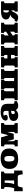

<svg xmlns="http://www.w3.org/2000/svg" viewBox="2650 -3232 741 6081"><g transform="rotate(-90 3020.5 -191.5)"><path d="M541 159 529 77Q525 50 515.5 33Q506 16 487.5 8Q469 0 438 0H228Q197 0 178.5 8Q160 16 150.5 33Q141 50 137 77L125 152L5 159V-114H100Q112 -147 120.5 -190Q129 -233 133.5 -283Q138 -333 138 -388Q138 -409 132 -417Q126 -425 112 -428L80 -434V-529H627V-434L600 -430Q581 -427 575.5 -418Q570 -409 570 -389V-114H661V146ZM227 -114H345V-414H273Q273 -385 271.5 -354.5Q270 -324 267 -294Q264 -264 260 -236Q256 -208 250 -183Q247 -170 243.5 -158Q240 -146 236 -135Q232 -124 227 -114Z M1024 14Q924 14 854 -16Q784 -46 747.5 -106Q711 -166 711 -256Q711 -359 754 -421.5Q797 -484 873 -513Q949 -542 1048 -542Q1139 -542 1208.5 -515.5Q1278 -489 1317.5 -430Q1357 -371 1357 -273Q1357 -178 1318.5 -114Q1280 -50 1205.5 -18Q1131 14 1024 14ZM1039 -105Q1072 -105 1090 -121Q1108 -137 1115 -170.5Q1122 -204 1122 -256Q1122 -309 1116 -342Q1110 -375 1098 -393Q1086 -411 1069.5 -418Q1053 -425 1032 -425Q1007 -425 987.5 -414.5Q968 -404 957 -375Q946 -346 946 -290Q946 -223 954.5 -182.5Q963 -142 983.5 -123.5Q1004 -105 1039 -105Z M1427 0V-95L1459 -101Q1475 -104 1480 -113.5Q1485 -123 1485 -149V-380Q1485 -406 1479 -416Q1473 -426 1459 -428L1422 -434L1431 -529H1709L1772 -315L1776 -298L1841 -529H2164V-434L2137 -430Q2118 -427 2112.5 -418Q2107 -409 2107 -389V-140Q2107 -120 2112.5 -111Q2118 -102 2137 -99L2164 -95V0H1841V-94L1857 -97Q1873 -100 1877.5 -109Q1882 -118 1882 -139V-325H1879L1824 -129L1651 -124L1592 -325H1589V-141Q1589 -120 1593 -110Q1597 -100 1613 -97L1630 -94V0Z M2408 14Q2323 14 2276.5 -24Q2230 -62 2230 -126Q2230 -190 2264.5 -225Q2299 -260 2370 -275Q2441 -290 2549 -293V-358Q2549 -384 2545.5 -406.5Q2542 -429 2526.5 -443Q2511 -457 2475 -457Q2452 -457 2432 -452.5Q2412 -448 2397 -440Q2407 -424 2413 -412Q2419 -400 2421.5 -391Q2424 -382 2424 -375Q2424 -350 2400 -333Q2376 -316 2326 -316Q2283 -316 2262.5 -335.5Q2242 -355 2242 -385Q2242 -430 2275 -465.5Q2308 -501 2369 -521Q2430 -541 2514 -541Q2615 -541 2671.5 -515Q2728 -489 2750.5 -443Q2773 -397 2773 -337V-153Q2773 -134 2779.5 -120.5Q2786 -107 2809 -107Q2820 -107 2829 -109Q2838 -111 2848 -114L2865 -35Q2842 -18 2801 -2Q2760 14 2710 14Q2654 14 2619.5 -9.5Q2585 -33 2575 -65Q2564 -48 2542.5 -29.5Q2521 -11 2488 1.5Q2455 14 2408 14ZM2493 -94Q2511 -94 2523.5 -99.5Q2536 -105 2542.5 -116.5Q2549 -128 2549 -145V-210Q2514 -210 2491.5 -203.5Q2469 -197 2458 -183.5Q2447 -170 2447 -148Q2447 -126 2457.5 -110Q2468 -94 2493 -94Z M2888 0V-95L2920 -101Q2936 -104 2941 -113.5Q2946 -123 2946 -149V-380Q2946 -406 2941 -415.5Q2936 -425 2920 -428L2888 -434V-529H3210V-435L3195 -432Q3179 -429 3175 -419Q3171 -409 3171 -388V-115H3268V-390Q3268 -411 3263.5 -420Q3259 -429 3243 -432L3228 -435V-529H3535V-434L3522 -431Q3506 -427 3499.5 -418Q3493 -409 3493 -389V-115H3590V-390Q3590 -411 3585.5 -419.5Q3581 -428 3565 -432L3552 -435V-529H3872V-434L3845 -430Q3826 -427 3820.5 -418Q3815 -409 3815 -389V-140Q3815 -120 3820.5 -111Q3826 -102 3845 -99L3872 -95V0Z M3927 0V-95L3959 -101Q3975 -104 3980 -113.5Q3985 -123 3985 -149V-380Q3985 -406 3979 -416Q3973 -426 3959 -428L3922 -434L3931 -529H4251V-435L4234 -432Q4218 -429 4214 -419Q4210 -409 4210 -388V-328H4322V-390Q4322 -411 4317.5 -420Q4313 -429 4297 -432L4281 -435V-529H4604V-434L4577 -430Q4558 -427 4552.5 -418Q4547 -409 4547 -389V-140Q4547 -120 4552.5 -111Q4558 -102 4577 -99L4604 -95V0H4281V-94L4297 -97Q4313 -100 4317.5 -109Q4322 -118 4322 -139V-213H4210V-141Q4210 -120 4214 -110Q4218 -100 4234 -97L4251 -94V0Z M4654 0V-95L4686 -101Q4702 -104 4707 -113.5Q4712 -123 4712 -149V-380Q4712 -406 4707 -415.5Q4702 -425 4686 -428L4654 -434V-529H4978V-435L4961 -432Q4945 -429 4941 -419Q4937 -409 4937 -388V-288L5059 -369V-390Q5059 -411 5054.5 -420Q5050 -429 5034 -432L5018 -435V-529H5341V-434L5314 -430Q5295 -427 5289.5 -418Q5284 -409 5284 -389V-140Q5284 -120 5289.5 -111Q5295 -102 5314 -99L5341 -95V0H5018V-94L5034 -97Q5050 -100 5054.5 -109Q5059 -118 5059 -139V-242L4937 -161V-141Q4937 -120 4941 -110Q4945 -100 4961 -97L4978 -94V0Z M5514 13Q5459 13 5426.5 0Q5394 -13 5371 -28L5397 -99Q5404 -97 5411 -95Q5418 -93 5425 -93Q5436 -93 5444 -99Q5452 -105 5461 -118Q5470 -131 5483 -152Q5495 -172 5510 -187Q5525 -202 5546 -213.5Q5567 -225 5597 -234V-236Q5556 -241 5520.5 -258Q5485 -275 5464 -303.5Q5443 -332 5443 -372Q5443 -416 5468.5 -451.5Q5494 -487 5549.5 -508Q5605 -529 5696 -529H6016V-434L5989 -430Q5970 -427 5964.5 -418Q5959 -409 5959 -389V-140Q5959 -120 5964.5 -111Q5970 -102 5989 -99L6016 -95V0H5693V-94L5709 -97Q5725 -100 5729.5 -109Q5734 -118 5734 -139V-200Q5732 -200 5730.5 -200Q5729 -200 5727 -199.5Q5725 -199 5723 -198Q5718 -196 5708 -181Q5698 -166 5685.5 -143Q5673 -120 5659 -93Q5643 -63 5622.5 -39Q5602 -15 5575.5 -1Q5549 13 5514 13ZM5729 -279H5734V-456Q5730 -457 5726 -457Q5722 -457 5717 -457Q5700 -457 5688 -445Q5676 -433 5670 -413Q5664 -393 5664 -369Q5664 -320 5679.5 -299.5Q5695 -279 5729 -279Z"/></g></svg>

Font: Literata Variable Black
Style: Regular
Weight: 900
Designer: Latin by Veronika Burian and Jose Scaglione. Greek by Irene Vlachou. Cyrillic by Vera Evstafieva.
Foundry: TypeTogether
Version: Version 3.021